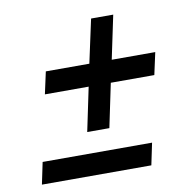

<svg xmlns="http://www.w3.org/2000/svg" viewBox="-71 -672 753 743"><g transform="rotate(-10 306.0 -300.0)"><path d="M243 -170H330L366 -342H537L556 -429H385L421 -600H334L297 -429H126L107 -342H279ZM35 0H465L483 -86H53Z"/></g></svg>

Font: Plus Jakarta Text
Style: Italic
Weight: 400
Italic angle: -12°
Designer: Gumpita Rahayu
Foundry: Tokotype Studio
Version: Version 1.000;hotconv 1.0.109;makeotfexe 2.5.65596